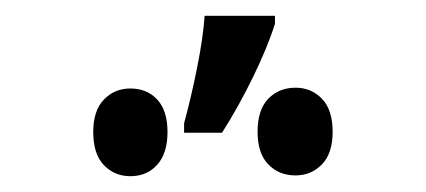

<svg xmlns="http://www.w3.org/2000/svg" viewBox="-20 -830 539 243"><path d="M328 -810V-800Q319 -771 300.5 -733Q282 -695 261 -662H213V-674Q222 -707 229.5 -744.5Q237 -782 239 -810ZM354 -719Q374 -719 387.5 -705Q401 -691 401 -663Q401 -636 387.5 -622Q374 -608 354 -608Q333 -608 319.5 -622Q306 -636 306 -663Q306 -691 319.5 -705Q333 -719 354 -719ZM145 -718Q166 -718 179 -704Q192 -690 192 -663Q192 -636 179 -621.5Q166 -607 145 -607Q125 -607 111.5 -621Q98 -635 98 -663Q98 -690 111.5 -704Q125 -718 145 -718Z"/></svg>

Font: Avrile Sans Condensed Medium
Style: Regular
Weight: 500
Width: 3
Designer: Monotype Design Team
Foundry: Monotype Imaging Inc.
Version: Version 2.001;September 10, 2019;FontCreator 11.5.0.2425 64-